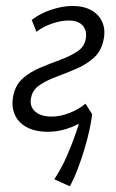

<svg xmlns="http://www.w3.org/2000/svg" viewBox="-20 -443 398 657"><path d="M144.1 7.9Q99.2 7.9 70.1 -8.4Q41 -24.7 29.5 -53.4Q17.9 -82.1 26 -118Q34 -154.4 59.5 -176.1Q84.9 -197.8 119.1 -212Q153.3 -226.3 186.4 -238.4Q219.5 -250.5 243.9 -266.4Q268.3 -282.3 273.1 -308.5Q278.9 -336.6 263.7 -354.7Q248.5 -372.8 214.6 -372.8Q188.9 -372.8 158.3 -362.4Q127.6 -352 104.7 -334.2L88.5 -374.9Q118.6 -397.9 157 -410.3Q195.5 -422.6 226.6 -422.6Q267.5 -422.6 293.8 -407.3Q320.2 -392 331 -365Q341.8 -338.1 333.7 -303.7Q325.7 -266.8 300 -244.3Q274.4 -221.8 241 -207.5Q207.5 -193.3 174.2 -180.9Q140.8 -168.5 116.7 -152.7Q92.5 -136.8 86.7 -110.5Q79.9 -80 99.6 -62Q119.3 -44.1 157.1 -44.1Q186.7 -44.1 218.7 -56.8Q250.6 -69.5 272.6 -88.3L295.5 -51.8Q268.5 -26 227.2 -9Q185.9 7.9 144.1 7.9ZM219.1 194.5 165.9 170.5Q190.9 132.1 209.1 90.3Q227.3 48.5 240.8 8.8Q254.4 -30.9 263 -63.1L295.5 -51.8Q292.6 -29.3 286.1 1.3Q279.6 31.8 269.5 65.5Q259.5 99.3 246.8 132.7Q234.2 166.2 219.1 194.5Z"/></svg>

Font: Ysabeau
Style: Bold Italic
Weight: 700
Italic angle: -12°
Designer: Christian Thalmann (Catharsis Fonts)
Version: Version 2.002